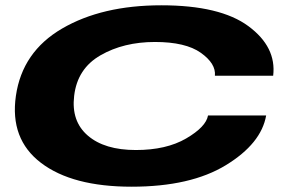

<svg xmlns="http://www.w3.org/2000/svg" viewBox="-20 -701 1104 725"><path d="M477 4Q253 4 134.8 -86Q16.5 -176 40 -339Q64 -505.5 214.5 -593.2Q365 -681 589 -681Q811.5 -681 918 -602.2Q1024.5 -523.5 1011.5 -415H791.5Q796 -460.5 738.5 -501.5Q681 -542.5 565 -542.5Q447 -542.5 359.5 -492.2Q272 -442 260 -339Q248.5 -243 311.8 -188.8Q375 -134.5 493 -134.5Q608 -134.5 683 -178.2Q758 -222 765.5 -265H985Q966.5 -159 833.2 -77.5Q700 4 477 4Z"/></svg>

Font: Anybody UltraExpanded Regular
Style: Bold Italic
Weight: 700
Width: 9
Italic angle: -10°
Designer: Tyler Finck
Foundry: Etcetera Type Company
Version: Version 1.010; ttfautohint (v1.8.3) -l 8 -r 50 -G 200 -x 14 